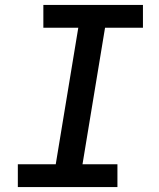

<svg xmlns="http://www.w3.org/2000/svg" viewBox="-20 -755 640 775"><path d="M52 0V-92H205L296 -643H155V-735H557V-643H404L313 -92H454V0Z"/></svg>

Font: Iosevka Curly Slab SmBdEx
Style: Italic
Weight: 600
Width: 7
Italic angle: -9°
Monospace: yes
Designer: Belleve Invis
Foundry: Belleve Invis
Version: Version 11.1.0; ttfautohint (v1.8.3)